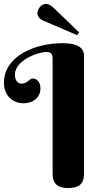

<svg xmlns="http://www.w3.org/2000/svg" viewBox="-20 -950 522 978"><path d="M408 -662C408 -683 406 -730 299 -730C155 -730 0 -663 0 -528C0 -470 38 -424 101 -424C142 -424 186 -448 186 -500C186 -537 163 -550 148 -550C128 -550 121 -524 89 -524C82 -524 56 -528 56 -570C56 -642 172 -685 215 -685C234 -685 248 -680 248 -652V-64C248 -14 274 8 328 8C382 8 408 -14 408 -64ZM383 -785 250 -913C239 -923 226 -930 214 -930C190 -930 171 -905 171 -882C171 -865 184 -852 200 -845L373 -771Z"/></svg>

Font: Berkshire Swash
Style: Regular
Weight: 700
Designer: Astigmatic (AOETI)
Foundry: Astigmatic (AOETI)
Version: Version 1.000